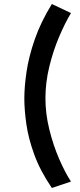

<svg xmlns="http://www.w3.org/2000/svg" viewBox="-20 -764 400 955"><path d="M238 171Q180 86 150.5 5Q121 -76 111 -147.5Q101 -219 101 -274Q101 -332 112 -407Q123 -482 153 -568.5Q183 -655 238 -744L333 -699Q304 -651 274.5 -582Q245 -513 225.5 -433.5Q206 -354 206 -275Q206 -198 225.5 -119.5Q245 -41 274 26Q303 93 333 139Z"/></svg>

Font: Wittgenstein Black
Style: Regular
Weight: 900
Designer: Jörg Drees
Foundry: Jörg Drees
Version: Version 1.303; ttfautohint (v1.8.4.7-5d5b)